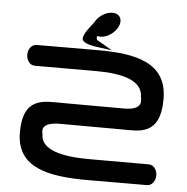

<svg xmlns="http://www.w3.org/2000/svg" viewBox="-53 -814 845 867"><g transform="rotate(5 369.0 -381.0)"><path d="M383.8 -600.1 433.3 -593.5 390.6 -618.5C367.1 -632.3 356.4 -632.3 362.6 -652C365.7 -651.2 371.9 -650 376.8 -650C408.4 -650 441.3 -673.9 455.1 -702C466 -724.2 463.3 -749.5 440.7 -759.1C435.2 -761.4 429 -762.5 422.3 -762.5C391.4 -762.5 358.6 -740.6 343.2 -711.4C329.3 -693 300 -659.2 298.2 -637.3C294.4 -610.8 355.7 -603.8 383.8 -600.1ZM375 0C536.6 0 645 -0.7 645 -0.7C667.7 -0.7 683 -23.6 683 -47.8C683 -71.9 667.7 -94.8 645 -94.8L375 -94.8C249.2 -94.8 154.9 -118.1 154.9 -188.1C154.9 -193.6 132.1 -242.3 229.4 -242.1C232.9 -242.1 236.2 -242.1 239.3 -242.1C271.3 -242 379.3 -241.4 514 -241.4C586 -241.4 685.6 -226.6 685.6 -393.9C685.6 -559.4 542.8 -588.4 373.2 -588.4C202.9 -588.4 93 -587.6 93 -587.6C70.3 -587.6 55 -564.8 55 -540.6C55 -516.4 70.3 -493.5 93 -493.5L373.2 -493.6C492.4 -493.6 583.1 -468.9 583.1 -393.9C583.1 -388 605.7 -336 511.4 -336.2C511.4 -336.2 397 -336.9 226.7 -336.9C152.1 -336.9 52.4 -351.4 52.4 -188.9C52.4 -28 196.4 0 375 0ZM230.3 -242.2C231.3 -242.2 233.2 -242.2 236 -242.1C236 -243.1 236 -251.1 236 -252.1C232.5 -252.1 230.3 -252.2 230.3 -252.2C230.3 -252.2 230.3 -243.2 230.3 -242.2Z"/></g></svg>

Font: Hi.
Style: Black
Weight: 400
Designer: Mew Too, Robert Jablonski
Foundry: Cannot Into Space Fonts
Version: Version 1.996